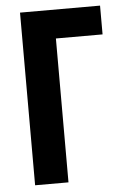

<svg xmlns="http://www.w3.org/2000/svg" viewBox="-52 -752 516 791"><g transform="rotate(-5 206.0 -357.0)"><path d="M392 -714V-595H199V0H61V-714Z"/></g></svg>

Font: Noto Sans Display ExtraCondensed
Style: Bold
Weight: 700
Width: 2
Designer: Monotype Design Team
Foundry: Monotype Imaging Inc.
Version: Version 2.003